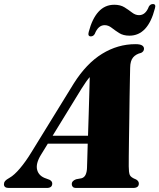

<svg xmlns="http://www.w3.org/2000/svg" viewBox="-66 -930 789 950"><path d="M137 -164.5Q109.5 -120 118 -89Q126.5 -58 163 -46.5L179 -40.5Q192.5 -33.5 192.5 -22Q192.5 0 165.5 0H-22.5Q-46.5 0 -46.5 -18.5Q-46.5 -27.5 -41 -34.2Q-35.5 -41 -18.5 -50.5Q4 -63 32.5 -96.5Q61 -130 89 -176L299 -517Q361.5 -616 439.2 -663.8Q517 -711.5 604 -711.5Q627.5 -711.5 637 -705.2Q646.5 -699 646.5 -689Q646.5 -675.5 632.5 -668.5Q606.5 -662.5 592.5 -645.8Q578.5 -629 578 -595.5Q577.5 -578 576.8 -539.2Q576 -500.5 575.2 -449.8Q574.5 -399 573.8 -345Q573 -291 572.2 -241.8Q571.5 -192.5 571.2 -156.5Q571 -120.5 571 -107Q571 -77.5 576 -64.8Q581 -52 607.5 -42Q621 -34 621 -22Q621 0 592.5 0H311.5Q298.5 0 293.8 -5.8Q289 -11.5 289 -19.5Q289 -35 310.5 -43L337.5 -48Q351.5 -52 357.8 -66Q364 -80 364.5 -99.5Q365 -116 366 -147.5Q367 -179 368 -219H170.5ZM337.5 -491.5 194.5 -258.5H369.5Q371 -308.5 372.8 -362.5Q374.5 -416.5 375.8 -465Q377 -513.5 378 -548.5Q370 -539.5 360.2 -525.8Q350.5 -512 337.5 -491.5ZM574.5 -753.5Q544 -753.5 523.5 -766.5Q503 -779.5 486.5 -792.5Q470 -805.5 452 -805.5Q420 -805.5 403 -762.5Q396 -750 383.5 -750Q367 -750 373 -772Q390 -837.5 421.5 -872Q453 -906.5 499.5 -906.5Q530 -906.5 550.5 -893.5Q571 -880.5 587.5 -867.8Q604 -855 622 -855Q654.5 -855 670.5 -897.5Q678 -910 690.5 -910Q707 -910 700.5 -888.5Q666 -753.5 574.5 -753.5Z"/></svg>

Font: Fraunces 72pt Black
Style: Italic
Weight: 900
Italic angle: -16°
Version: Version 1.000;[b76b70a41]